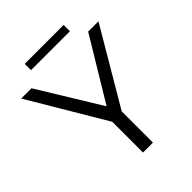

<svg xmlns="http://www.w3.org/2000/svg" viewBox="-228 -953 1081 1081"><g transform="rotate(-45 312.5 -412.0)"><path d="M5 -700H87L314 -329L538 -700H620L320 -191H307ZM275 -288H354V0H275ZM157 -824H467V-774H157Z"/></g></svg>

Font: Alexandria Light
Style: Regular
Weight: 300
Designer: Mohamed Gaber
Foundry: Kief Type Foundry
Version: Version 5.100